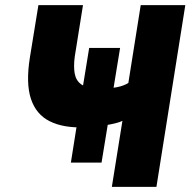

<svg xmlns="http://www.w3.org/2000/svg" viewBox="-20 -725 739 745"><path d="M414 0 455 -256Q445 -251 427 -246.5Q409 -242 388.5 -239Q368 -236 347 -236L402 -265L374 -94H255L281 -258L307 -231Q226 -228 173 -254.5Q120 -281 100 -341.5Q80 -402 96 -502L129 -705H302L270 -505Q265 -466 270 -439Q275 -412 295.5 -397.5Q316 -383 354 -378L298 -367L326 -539H446L419 -374L372 -382Q411 -382 435.5 -387Q460 -392 478 -403L526 -705H699L587 0Z"/></svg>

Font: Nunito Sans 7pt Condensed Black
Style: Italic
Weight: 900
Width: 3
Italic angle: -9°
Designer: Vernon Adams
Foundry: Vernon Adams
Version: Version 3.101;gftools[0.9.27]